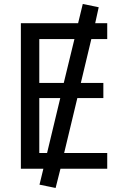

<svg xmlns="http://www.w3.org/2000/svg" viewBox="-20 -848 628 966"><path d="M216.8 -78.1 283.2 -354.5H177.7V-78.1ZM439.5 -651.4 386.7 -430.7H500V-354.5H369.1L302.7 -78.1H519.5V1H284.2L259.8 97.7L178.7 81.1L198.2 1H85V-731.4H373L396.5 -828.1L476.6 -811.5L459 -731.4H519.5V-651.4ZM177.7 -651.4V-430.7H300.8L354.5 -651.4Z"/></svg>

Font: irohakakuC Regular
Style: Regular
Weight: 400
Designer: [Source Han Sans]
Ryoko NISHIZUKA Ë•øÂ°öÊ∂ºÂ≠ê (kana & ideographs); Paul D. Hunt (Latin, Greek & Cyrillic); Wenlong ZHAN
Version: Version 1.001.20160904